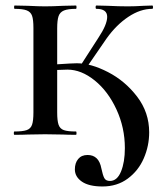

<svg xmlns="http://www.w3.org/2000/svg" viewBox="-20 -488 594 695"><path d="M251 125Q251 102 263 87.5Q275 73 297 73Q338 73 347 122Q352 146 357.5 156.5Q363 167 378 167Q404 167 418 133Q432 99 432 48Q432 -26 401.5 -92Q371 -158 322.5 -197Q274 -236 224 -236L164 -234L162 -253L183 -255Q243 -259 258 -259Q309 -259 371 -227Q433 -195 476.5 -138Q520 -81 520 -9Q520 40 500.5 85Q481 130 442.5 158.5Q404 187 351 187Q302 187 276.5 169.5Q251 152 251 125ZM32 -12Q62 -12 76.5 -17Q91 -22 96 -36.5Q101 -51 101 -81V-387Q101 -417 96 -431Q91 -445 76.5 -450.5Q62 -456 33 -456Q31 -456 31 -462Q31 -468 33 -468L81 -467Q121 -465 143 -465Q169 -465 209 -467L255 -468Q257 -468 257 -462Q257 -456 255 -456Q226 -456 211.5 -450Q197 -444 192 -429.5Q187 -415 187 -385V-81Q187 -51 192 -36.5Q197 -22 211 -17Q225 -12 255 -12Q257 -12 257 -6Q257 0 255 0Q225 0 208 -1L143 -2L81 -1Q63 0 32 0Q30 0 30 -6Q30 -12 32 -12ZM269 -247 336 -351Q368 -399 368 -427Q368 -456 329 -456Q326 -456 326 -462Q326 -468 329 -468L370 -467Q410 -465 443 -465Q468 -465 500 -467L531 -468Q534 -468 534 -462Q534 -456 531 -456Q488 -456 444.5 -427Q401 -398 366 -349L291 -240Z"/></svg>

Font: Cormorant SC SemiBold
Style: Regular
Weight: 600
Designer: Christian Thalmann (Catharsis Fonts)
Foundry: Catharsis Fonts
Version: Version 4.000